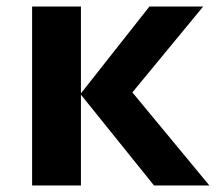

<svg xmlns="http://www.w3.org/2000/svg" viewBox="-20 -566 659 586"><path d="M436 -546H600L384 -284L619 0H450L227 -277V0H78V-546H227V-281Z"/></svg>

Font: Noto IKEA Arabic
Style: Bold
Weight: 700
Designer: Monotype Design Team
Foundry: Monotype Imaging Inc.
Version: Version 1.200